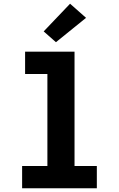

<svg xmlns="http://www.w3.org/2000/svg" viewBox="-20 -1013 640 1033"><path d="M99 0V-120H235V-615H115V-735H381V-120H501V0ZM281 -786 215 -844 357 -993 443 -917Z"/></svg>

Font: Iosevka Curly Slab HvEx
Style: Regular
Weight: 900
Width: 7
Monospace: yes
Designer: Belleve Invis
Foundry: Belleve Invis
Version: Version 11.1.0; ttfautohint (v1.8.3)